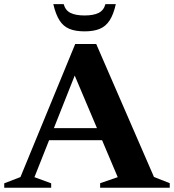

<svg xmlns="http://www.w3.org/2000/svg" viewBox="-32 -886 821 906"><path d="M169.5 -224.5V-281.5H510.5V-224.5ZM694.5 -51 769 -21.5V0H440.5V-21.5L523.5 -50L309.5 -555.5L331.5 -557L130.5 -50L209.5 -21V0H-12V-21L64.5 -50.5L323 -678.5H422ZM367 -813Q409 -813 433.2 -825Q457.5 -837 465.5 -866.5H514.5Q503.5 -817.5 485.2 -789.5Q467 -761.5 438.5 -749.8Q410 -738 367 -738Q324 -738 295.5 -749.8Q267 -761.5 249 -789.5Q231 -817.5 219.5 -866.5H268.5Q276.5 -837 300.8 -825Q325 -813 367 -813Z"/></svg>

Font: Newsreader 24pt
Style: Bold
Weight: 700
Designer: Hugues Gentile
Foundry: Production Type
Version: Version 1.003